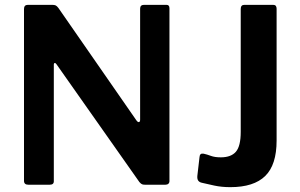

<svg xmlns="http://www.w3.org/2000/svg" viewBox="-20 -762 1236 792"><path d="M667 -742Q679 -742 679 -728V-15Q679 -8 674.5 -4Q670 0 662 0H579Q572 0 567 -1.5Q562 -3 555 -11L213 -497Q209 -503 205.5 -502Q202 -501 202 -496V-16Q203 0 185 0H97Q79 0 79 -16V-725Q79 -742 95 -742H195Q205 -742 210 -739.5Q215 -737 221 -729L543 -265Q549 -257 553.5 -258.5Q558 -260 558 -268V-726Q558 -742 574 -742ZM1121 -182Q1121 -82 1074 -36Q1027 10 930 10Q894 10 864 3.5Q834 -3 813 -8Q803 -10 798 -16.5Q793 -23 794 -36L803 -114Q804 -131 820 -128Q834 -125 850 -119Q866 -113 891 -113Q933 -113 953 -136Q973 -159 973 -218V-725Q973 -742 988 -742H1107Q1121 -742 1121 -726V-182Z"/></svg>

Font: Libre Franklin Thin SemiBold
Style: Regular
Weight: 600
Version: Version 3.000